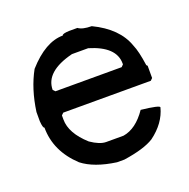

<svg xmlns="http://www.w3.org/2000/svg" viewBox="-97 -602 682 692"><g transform="rotate(-20 244.0 -256.0)"><path d="M238.3 -507.8H269.5Q285.2 -496.1 320.3 -496.1Q412.1 -452.1 437.5 -378.9Q449.2 -352.5 457 -296.9L460.9 -293V-246.1L453.1 -238.3H117.2L109.4 -230.5V-214.8Q109.4 -162.1 168 -109.4Q202.1 -85.9 226.6 -85.9H293Q342.8 -93.8 382.8 -152.3Q453.1 -144.5 453.1 -136.7Q438.5 -80.1 382.8 -39.1Q345.7 -15.6 266.6 -3.9H238.3Q154.3 -15.6 109.4 -50.8Q35.2 -120.1 35.2 -210.9Q29.3 -210.9 27.3 -238.3V-273.4Q39.1 -358.4 74.2 -421.9Q143.6 -500 210.9 -500Q210.9 -506.8 238.3 -507.8ZM109.4 -328.1 117.2 -320.3H371.1L378.9 -328.1V-332Q378.9 -396.5 281.2 -425.8H218.8Q109.4 -398.4 109.4 -328.1Z"/></g></svg>

Font: LaylaThuluth
Style: Regular
Weight: 400
Version: Version 2.0